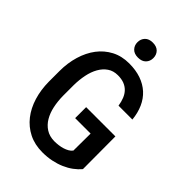

<svg xmlns="http://www.w3.org/2000/svg" viewBox="-264 -1011 1128 1128"><g transform="rotate(45 300.0 -447.5)"><path d="M549.8 -88.9Q531.7 -67.4 507.3 -49.3Q482.9 -31.2 452.6 -18.1Q422.4 -4.9 387 2.4Q351.6 9.8 311.5 9.8Q247.6 9.8 198.2 -15.1Q148.9 -40 115 -83.3Q81.1 -126.5 63.2 -185.1Q45.4 -243.7 44.9 -311V-398.9Q44.9 -466.3 62.5 -524.9Q80.1 -583.5 113 -627Q146 -670.4 193.8 -695.6Q241.7 -720.7 303.2 -720.7Q358.4 -720.7 401.9 -705.6Q445.3 -690.4 476.6 -661.9Q507.8 -633.3 526.1 -592.3Q544.4 -551.3 549.3 -500.5H434.1Q429.7 -529.3 420.4 -552.2Q411.1 -575.2 395.5 -591.3Q379.9 -607.4 357.7 -616Q335.4 -624.5 305.2 -624.5Q268.1 -624.5 241.5 -606.2Q214.8 -587.9 197.3 -556.9Q179.7 -525.9 171.4 -485.1Q163.1 -444.3 162.6 -399.9V-311Q163.1 -266.6 171.6 -226.1Q180.2 -185.5 198.5 -154.5Q216.8 -123.5 245.6 -105Q274.4 -86.4 314.9 -85.9Q331.5 -85.9 349.1 -88.1Q366.7 -90.3 382.6 -95.2Q398.4 -100.1 411.6 -107.7Q424.8 -115.2 433.1 -126.5L434.1 -268.6H305.7V-359.9H548.8ZM249 -842.8Q249 -869.6 266.1 -887.5Q283.2 -905.3 314.9 -905.3Q347.2 -905.3 364.3 -887.5Q381.3 -869.6 381.3 -842.8Q381.3 -816.4 364.3 -798.6Q347.2 -780.8 314.9 -780.8Q283.2 -780.8 266.1 -798.6Q249 -816.4 249 -842.8Z"/></g></svg>

Font: Roboto Mono
Style: Regular
Weight: 500
Designer: Google
Version: Version 2.000986; 2015; ttfautohint (v1.3)